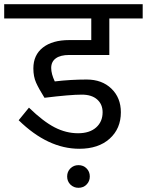

<svg xmlns="http://www.w3.org/2000/svg" viewBox="-40 -709 700 915"><path d="M204 -385Q204 -357 221 -321Q297 -330 373 -330Q446 -330 491 -286.5Q536 -243 536 -174Q536 -96 482.5 -48Q429 0 338 0Q188 0 49 -136L98 -196Q166 -130 220.5 -102Q275 -74 332 -74Q387 -74 418 -101.5Q449 -129 449 -174Q449 -212 423 -235Q397 -258 350 -258Q294 -258 172 -243Q145 -286 132 -315Q119 -344 119 -383Q119 -447 164.5 -482.5Q210 -518 290 -518H395V-621H-20V-689H640V-621H481V-447H290Q248 -447 226 -431Q204 -415 204 -385ZM280 132Q280 109 295.5 93.5Q311 78 334 78Q357 78 372.5 93.5Q388 109 388 132Q388 155 372.5 170.5Q357 186 334 186Q311 186 295.5 170.5Q280 155 280 132Z"/></svg>

Font: FiraGO
Style: Regular
Weight: 400
Designer: bBox Type
Foundry: bBox Type GmbH
Version: Version 1.001;April 20, 2020;FontCreator 12.0.0.2555 64-bit